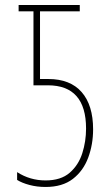

<svg xmlns="http://www.w3.org/2000/svg" viewBox="-20 -734 435 763"><path d="M161 9Q127 9 97 1Q67 -7 48 -19V-50Q99 -17 161 -17Q222 -17 257 -47.5Q292 -78 307 -125Q322 -172 322 -223Q322 -395 170 -395H113V-689H54V-714H297V-689H139V-420H172Q259 -420 304.5 -368Q350 -316 350 -220Q350 -160 330.5 -107.5Q311 -55 269.5 -23Q228 9 161 9Z"/></svg>

Font: Noto Sans ExtraCondensed Thin
Style: Regular
Weight: 100
Width: 2
Designer: Monotype Design Team
Foundry: Monotype Imaging Inc.
Version: Version 2.013; ttfautohint (v1.8.4.7-5d5b)